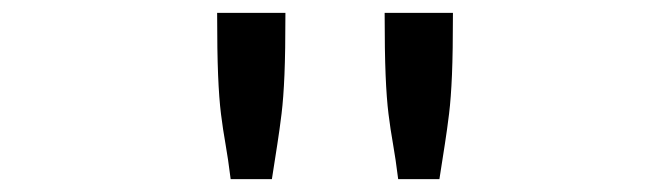

<svg xmlns="http://www.w3.org/2000/svg" viewBox="-20 -685 1040 298"><path d="M317 -665H423Q423 -605 421.5 -569Q420 -533 417 -508.5Q414 -484 410.5 -461.5Q407 -439 402 -407H338Q334 -439 330 -461.5Q326 -484 323 -508Q320 -532 318.5 -568.5Q317 -605 317 -665ZM577 -665H683Q683 -605 681.5 -569Q680 -533 677 -508.5Q674 -484 670.5 -461.5Q667 -439 662 -407H598Q594 -439 590 -461.5Q586 -484 583 -508Q580 -532 578.5 -568.5Q577 -605 577 -665Z"/></svg>

Font: Inconsolata UltraExpanded
Style: Regular
Weight: 400
Width: 9
Monospace: yes
Designer: Raph Levien, Cyreal, Brenton Simpson
Foundry: Raph Levien, Cyreal, Google
Version: Version 3.000; ttfautohint (v1.8.2.53-6de2)